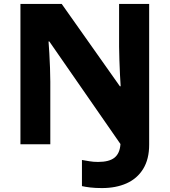

<svg xmlns="http://www.w3.org/2000/svg" viewBox="-20 -827 863 977"><path d="M499 130Q465 130 439.5 127Q414 124 397 120V-13Q415 -10 435 -6.5Q455 -3 479 -3Q536 -3 563 -25Q590 -47 593 -94L231 -616H227Q229 -592 231 -556Q233 -520 234.5 -481.5Q236 -443 236 -412V-93H84V-807H294L590 -388H594Q592 -412 590.5 -448Q589 -484 587.5 -522Q586 -560 586 -589V-807H739V-91Q739 -17 708.5 32.5Q678 82 624 106Q570 130 499 130Z"/></svg>

Font: Noto Sans Kannada UI ExtraBold
Style: Regular
Weight: 800
Designer: Jelle Bosma - Monotype Design Team
Foundry: Monotype Imaging Inc.
Version: Version 2.005; ttfautohint (v1.8.4.7-5d5b)